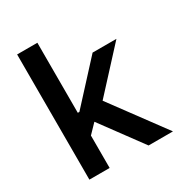

<svg xmlns="http://www.w3.org/2000/svg" viewBox="-171 -846 906 966"><g transform="rotate(-30 281.5 -363.5)"><path d="M68.5 0H186.1V-188.2L235.8 -239.7L412.3 0H554L324.6 -310.7L540.5 -545.5H402L195.3 -320.3H186.1V-727.3H68.5Z"/></g></svg>

Font: Magic Ui Pro Semi Bold
Style: Regular
Weight: 600
Designer: Stefan Endress, Andreas Faust
Version: Version 1.000;FEAKit 1.0